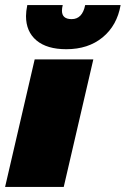

<svg xmlns="http://www.w3.org/2000/svg" viewBox="-39 -733 493 753"><path d="M434 -713Q420 -633 363.5 -586.5Q307 -540 221 -540Q145 -540 104 -574.5Q63 -609 63 -670Q63 -688 68 -713H207Q204 -701 204 -691Q204 -658 242 -658Q284 -658 295 -713ZM327 -500 211 0H-19L97 -500Z"/></svg>

Font: Elaine Sans Black
Style: Italic
Weight: 900
Italic angle: -13°
Designer: Wei Huang
Foundry: Wei Huang
Version: Version 2.001;December 24, 2019;FontCreator 12.0.0.2547 64-b